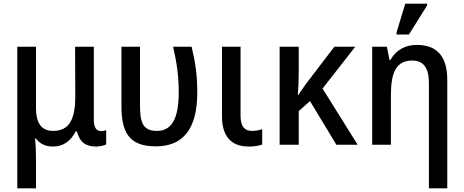

<svg xmlns="http://www.w3.org/2000/svg" viewBox="-20 -796 2553 1056"><path d="M75 240H178V76C178 34 176 -8 173 -36H176C197 -7 228 10 271 10C328 10 369 -20 396 -73H403C419 -12 453 10 510 10C529 10 555 4 564 -2V-80C558 -78 545 -75 535 -75C512 -75 496 -93 496 -136V-539H393L394 -266C394 -141 362 -76 272 -76C208 -76 178 -119 178 -202V-539H75Z M837 9C986 9 1065 -86 1065 -286C1065 -385 1055 -448 1034 -539H932C952 -453 963 -379 963 -288C963 -141 923 -76 843 -76C765 -76 750 -123 750 -218V-539H648V-214C648 -74 685 9 837 9Z M1349 10C1378 10 1403 6 1422 -1V-85C1404 -80 1386 -76 1366 -76C1328 -76 1303 -97 1303 -159V-539H1201V-156C1201 -51 1247 10 1349 10Z M1934 -539H1819L1661 -332C1648 -314 1634 -293 1620 -273H1618C1621 -305 1623 -351 1623 -398V-539H1518V0H1623V-185L1685 -240L1830 0H1947L1754 -309Z M2161 -606H2229L2329 -766V-776H2209L2161 -618ZM2339 240H2440V-356C2440 -488 2382 -549 2272 -549C2211 -549 2158 -522 2128 -467H2122L2108 -539H2027V0H2130V-273C2130 -400 2160 -463 2248 -463C2311 -463 2339 -420 2339 -338Z"/></svg>

Font: Noto Sans SemiCondensed Medium
Style: Regular
Weight: 500
Width: 4
Designer: Monotype Design Team
Foundry: Monotype Imaging Inc.
Version: Version 2.013